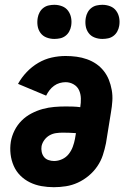

<svg xmlns="http://www.w3.org/2000/svg" viewBox="-20 -771 540 799"><path d="M204 8Q178 8 152.5 3.5Q127 -1 104.5 -12Q82 -23 64.5 -40.5Q47 -58 37 -81Q27 -104 24 -129.5Q21 -155 25 -181Q29 -205 40.5 -228Q52 -251 70 -269Q88 -287 111 -299Q134 -311 158 -317.5Q182 -324 206 -326Q230 -328 254 -328Q269 -328 284 -327.5Q299 -327 314 -325Q317 -343 316.5 -361.5Q316 -380 309 -395.5Q302 -411 286.5 -420Q271 -429 253 -429Q241 -429 228.5 -425.5Q216 -422 205 -414Q194 -406 186 -395.5Q178 -385 172 -373L55 -422Q70 -449 91.5 -471.5Q113 -494 139.5 -509.5Q166 -525 195 -531.5Q224 -538 253 -538Q276 -538 298.5 -535Q321 -532 342 -524.5Q363 -517 380.5 -505Q398 -493 411.5 -476Q425 -459 433 -439Q441 -419 445 -396.5Q449 -374 447.5 -351Q446 -328 442 -305L421 -175Q416 -150 408 -125.5Q400 -101 385 -79Q370 -57 349 -39.5Q328 -22 304 -11Q280 0 254.5 4Q229 8 204 8ZM205 -101Q222 -101 238.5 -108.5Q255 -116 266 -130Q277 -144 283 -160.5Q289 -177 292 -193L296 -217Q282 -218 268 -218.5Q254 -219 241 -219Q227 -219 213 -217Q199 -215 186.5 -208Q174 -201 165 -189Q156 -177 153 -163Q151 -151 153.5 -139Q156 -127 163 -118Q170 -109 181.5 -105Q193 -101 205 -101ZM406 -609Q389 -609 373.5 -615Q358 -621 348.5 -634Q339 -647 336.5 -663.5Q334 -680 337 -697Q339 -709 345 -720Q351 -731 361 -738.5Q371 -746 383 -748.5Q395 -751 406 -751Q423 -751 438.5 -745Q454 -739 463.5 -726Q473 -713 476 -696.5Q479 -680 476 -663Q474 -651 468 -640Q462 -629 452 -621.5Q442 -614 430 -611.5Q418 -609 406 -609ZM206 -609Q189 -609 173.5 -615Q158 -621 148.5 -634Q139 -647 136.5 -663.5Q134 -680 137 -697Q139 -709 145 -720Q151 -731 161 -738.5Q171 -746 183 -748.5Q195 -751 206 -751Q223 -751 238.5 -745Q254 -739 263.5 -726Q273 -713 276 -696.5Q279 -680 276 -663Q274 -651 268 -640Q262 -629 252 -621.5Q242 -614 230 -611.5Q218 -609 206 -609Z"/></svg>

Font: Iosevka Slab Heavy
Style: Italic
Weight: 900
Italic angle: -9°
Monospace: yes
Designer: Belleve Invis
Foundry: Belleve Invis
Version: Version 11.1.0; ttfautohint (v1.8.3)